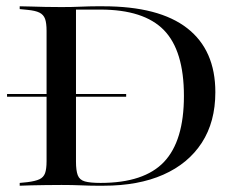

<svg xmlns="http://www.w3.org/2000/svg" viewBox="-20 -591 759 611"><path d="M2.4 -283.1V-291.9H381.5V-283.1ZM287.1 0Q265.3 0 237.9 -1.2Q210.5 -2.4 175.8 -2.4Q148.4 -2.4 124.2 -2Q100 -1.6 79.4 -1.2Q58.9 -0.8 42.7 0V-8.9L66.9 -11.3Q92.7 -14.5 105.6 -20.6Q118.5 -26.6 123.4 -39.9Q128.2 -53.2 128.2 -78.2V-492.7Q128.2 -517.7 123.4 -531Q118.5 -544.4 105.6 -550.8Q92.7 -557.3 66.9 -559.7L42.7 -562.1V-571Q58.9 -571 79.4 -570.2Q100 -569.4 124.2 -569Q148.4 -568.5 175.8 -568.5Q210.5 -568.5 237.9 -569.8Q265.3 -571 287.1 -571H308.1Q486.3 -571 575.8 -501.2Q665.3 -431.5 665.3 -297.6Q665.3 -203.2 622.2 -136.7Q579 -70.2 499.6 -35.1Q420.2 0 309.7 0ZM300 -8.9Q438.7 -8.9 502 -75.8Q565.3 -142.7 565.3 -285.5Q565.3 -429.8 501.6 -495.2Q437.9 -560.5 299.2 -560.5H221.8V-76.6Q221.8 -48.4 227.4 -33.5Q233.1 -18.5 250 -13.7Q266.9 -8.9 300 -8.9Z"/></svg>

Font: Playfair 144pt SemiExpanded Medium
Style: Regular
Weight: 500
Width: 6
Designer: Claus Eggers Sørensen
Foundry: Claus Eggers Sørensen
Version: Version 2.203